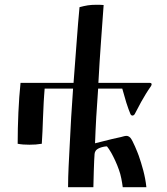

<svg xmlns="http://www.w3.org/2000/svg" viewBox="-20 -784 699 804"><path d="M54 -182C69 -179 85 -178 103 -178C122 -178 137 -179 155 -182C157 -212 159 -254 160 -289L163 -356C164 -378 166 -397 167 -413H286C283 -372 281 -332 278 -292L272 -178C269 -119 265 -55 265 0H371C371 -16 374 -118 376 -139C377 -148 380 -157 396 -164C405 -168 419 -171 426 -171H428C433 -165 439 -156 446 -144C457 -124 469 -99 478 -73C486 -52 491 -23 494 0H593C588 -49 574 -94 561 -132C556 -146 536 -196 526 -207C520 -213 515 -215 509 -215C502 -215 495 -212 486 -210L450 -202L378 -184C379 -218 381 -254 383 -293L391 -413H492L509 -354C515 -335 521 -319 526 -307C529 -299 538 -297 544 -306L571 -357C584 -380 597 -402 612 -423C613 -425 615 -428 615 -431C615 -434 613 -437 607 -437H392C395 -496 399 -554 403 -611L414 -763C403 -764 393 -764 384 -764C355 -764 340 -761 313 -754C309 -712 305 -664 301 -609L288 -437H66C58 -362 54 -266 54 -182Z"/></svg>

Font: Ponomar Unicode
Style: Regular
Weight: 400
Version: 1.3